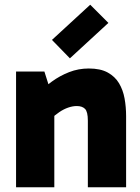

<svg xmlns="http://www.w3.org/2000/svg" viewBox="-20 -793 594 813"><path d="M356 -503Q405 -503 436 -486Q467 -469 484 -440.5Q501 -412 507.5 -376Q514 -340 514 -301V0H352V-282Q352 -320 340 -332Q328 -344 305 -344Q288 -344 269 -337.5Q250 -331 231.5 -318.5Q213 -306 195 -289L160 -370H210V0H48V-490H168L200 -389L141 -395Q166 -423 199.5 -447.5Q233 -472 272.5 -487.5Q312 -503 356 -503ZM276 -546 200 -624 362 -773 439 -696Z"/></svg>

Font: Gabarito ExtraBold
Style: Regular
Weight: 800
Designer: Leandro Assis / Alvaro Franca / Felipe Casaprima
Foundry: Naipe Foundry
Version: Version 1.000